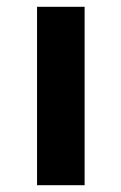

<svg xmlns="http://www.w3.org/2000/svg" viewBox="-20 -545 357 565"><path d="M89 -525H229V0H89Z"/></svg>

Font: PT Sans Caption
Style: Bold
Weight: 700
Designer: A.Korolkova, O.Umpeleva, V.Yefimov
Foundry: ParaType Ltd
Version: Version 2.003W OFL